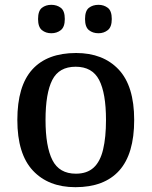

<svg xmlns="http://www.w3.org/2000/svg" viewBox="-20 -767 629 797"><path d="M293 10Q181 10 116.5 -59Q52 -128 52 -269Q52 -410 114 -478.5Q176 -547 296 -547Q408 -547 472.5 -478.5Q537 -410 537 -269Q537 -128 475 -59Q413 10 293 10ZM295 -46Q341 -46 368.5 -71Q396 -96 408 -146.5Q420 -197 420 -269Q420 -380 391.5 -435Q363 -490 294 -490Q225 -490 197 -435Q169 -380 169 -269Q169 -159 197.5 -102.5Q226 -46 295 -46ZM389 -629Q365 -629 349 -642Q333 -655 333 -688Q333 -722 349 -734.5Q365 -747 389 -747Q411 -747 427.5 -734.5Q444 -722 444 -688Q444 -655 427.5 -642Q411 -629 389 -629ZM193 -629Q170 -629 154 -642Q138 -655 138 -688Q138 -722 154 -734.5Q170 -747 193 -747Q216 -747 232.5 -734.5Q249 -722 249 -688Q249 -655 232.5 -642Q216 -629 193 -629Z"/></svg>

Font: Noto Rashi Hebrew Medium
Style: Regular
Weight: 500
Version: Version 1.006